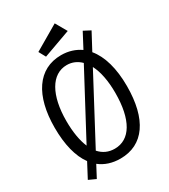

<svg xmlns="http://www.w3.org/2000/svg" viewBox="-202 -888 904 1026"><g transform="rotate(-30 250.0 -374.5)"><path d="M177 -660 346 -721 306 -791 154 -702ZM85 42 123 -30C157 -3 200 11 250 11C393 11 473 -104 473 -308C473 -416 449 -502 403 -557L458 -660L416 -682L368 -591C335 -614 296 -627 250 -627C107 -627 27 -505 27 -308C27 -203 48 -121 88 -67L41 22ZM99 -308C99 -465 155 -566 250 -566C283 -566 312 -553 335 -530L127 -140C109 -182 99 -239 99 -308ZM250 -50C212 -50 181 -64 156 -92L366 -487C389 -443 401 -381 401 -308C401 -142 345 -50 250 -50Z"/></g></svg>

Font: Inconsolata
Style: Regular
Weight: 400
Monospace: yes
Designer: Raph Levien, Cyreal, Brenton Simpson
Foundry: Raph Levien, Cyreal, Google
Version: Version 3.100